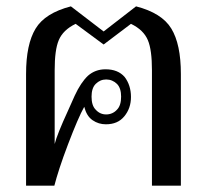

<svg xmlns="http://www.w3.org/2000/svg" viewBox="-20 -584 651 604"><path d="M62 -351C62 -351 62 0 62 0C62 0 151 0 151 0C159 -31 173 -75 194 -130C215 -185 232 -225 245 -248C250 -229 258 -215 271 -206C284 -197 298 -193 313 -193C338 -193 357 -201 371 -218C385 -235 392 -255 392 -279C392 -304 385 -325 372 -342C358 -358 338 -366 312 -366C290 -366 272 -359 257 -346C242 -332 228 -311 215 -283C215 -283 194 -236 194 -236C171 -186 157 -151 152 -131C152 -131 152 -363 152 -363C152 -405 156 -437 165 -458C174 -479 191 -496 218 -509C218 -509 306 -444 306 -444C306 -444 392 -509 392 -509C419 -496 436 -479 445 -458C454 -437 458 -405 458 -363C458 -363 458 0 458 0C458 0 549 0 549 0C549 0 549 -351 549 -351C549 -414 539 -461 519 -494C499 -527 462 -550 408 -564C408 -564 306 -485 306 -485C306 -485 203 -564 203 -564C149 -550 112 -527 92 -494C72 -461 62 -414 62 -351ZM348 -239C339 -229 327 -224 314 -224C301 -224 290 -229 281 -239C272 -248 268 -262 268 -280C268 -297 272 -311 281 -320C290 -329 301 -334 314 -334C327 -334 339 -329 348 -320C357 -311 361 -297 361 -280C361 -262 357 -248 348 -239Z"/></svg>

Font: BUSH 25 TRIRONG 0515 A
Style: Regular
Weight: 400
Designer: Katatrad Team
Foundry: CadsonDemak